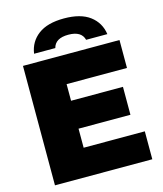

<svg xmlns="http://www.w3.org/2000/svg" viewBox="-136 -1050 973 1149"><g transform="rotate(-15 351.0 -475.5)"><path d="M284 -173H663V0H60V-740H658V-567H284V-464H605.5V-291H284ZM370 -951Q473 -951 529.8 -908.2Q586.5 -865.5 597 -793H465.5Q451 -850 370 -850Q289 -850 274.5 -793H143Q153.5 -865.5 210.2 -908.2Q267 -951 370 -951Z"/></g></svg>

Font: Encode Sans Semi Expanded Black
Style: Regular
Weight: 900
Width: 6
Designer: Multiple Designers
Foundry: Impallari Type
Version: Version 2.000